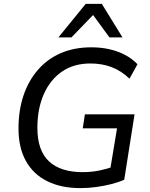

<svg xmlns="http://www.w3.org/2000/svg" viewBox="-20 -957 769 986"><path d="M392 9Q295 9 223.5 -26Q152 -61 113.5 -129.5Q75 -198 75 -297Q75 -390 100.5 -466Q126 -542 174.5 -598Q223 -654 292 -684Q361 -714 449 -714Q501 -714 545 -703.5Q589 -693 625 -673.5Q661 -654 686 -627L645 -553Q603 -593 554 -612Q505 -631 444 -631Q359 -631 298.5 -589.5Q238 -548 205 -473.5Q172 -399 172 -300Q172 -184 231.5 -128.5Q291 -73 404 -73Q451 -73 491 -81.5Q531 -90 568 -103L541 -57L581 -298H405L416 -370H671L618 -34Q589 -21 551.5 -11.5Q514 -2 473.5 3.5Q433 9 392 9ZM280 -765 420 -937H503L609 -765H542L458 -880L347 -765Z"/></svg>

Font: Nunito Sans 12pt ExtraLight 12pt Medium
Style: Italic
Weight: 500
Italic angle: -9°
Version: Version 3.101;gftools[0.9.27]